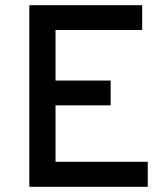

<svg xmlns="http://www.w3.org/2000/svg" viewBox="-20 -720 648 740"><path d="M93 0V-700H528V-604.5H194V-409.5H406.5V-314H194V-96.5H549.5V0Z"/></svg>

Font: Overpass Medium
Style: Regular
Weight: 500
Designer: Delve Withrington, Dave Bailey, Thomas Jockin
Foundry: Delve Fonts LLC
Version: Version 4.000